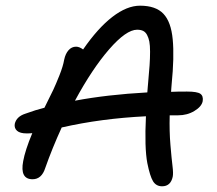

<svg xmlns="http://www.w3.org/2000/svg" viewBox="-20 -671 766 679"><path d="M74.2 -199.2Q50.8 -199.2 40.3 -208.5Q29.8 -217.8 32.2 -232.9Q38.1 -258.8 69.8 -269Q107.4 -282.7 137.2 -290Q160.2 -335.9 168.7 -354Q177.2 -372.1 190.2 -404.5Q203.1 -437 207 -460Q211.4 -481 222.4 -493.4Q233.4 -505.9 249 -505.9Q260.7 -505.9 273.9 -496.1Q325.7 -571.3 377.2 -611.1Q428.7 -650.9 475.1 -650.9Q530.8 -650.9 557.9 -622.3Q585 -593.8 590.8 -531.7Q596.7 -469.7 586.9 -372.1Q586.4 -367.7 585.9 -359.1Q585.4 -350.6 585 -346.2Q604 -347.2 641.1 -347.2Q677.2 -347.2 688.5 -339.4Q699.7 -331.5 696.8 -313Q692.9 -293.9 667.5 -278.6Q642.1 -263.2 609.9 -263.2H580.1Q578.6 -206.5 582.8 -157.7Q586.9 -108.9 590.1 -83.5Q593.3 -58.1 590.8 -45.9Q583.5 -12.2 553.2 -12.2Q532.2 -12.2 521.2 -30Q510.3 -47.9 501 -94.2Q490.7 -148.4 496.1 -259.8Q337.4 -252 198.2 -220.2Q164.1 -145.5 140.1 -77.1Q127.4 -37.1 95.2 -37.1Q49.8 -37.1 62 -101.1Q68.8 -139.2 94.2 -200.2Q88.4 -199.2 74.2 -199.2ZM464.8 -565.9Q426.3 -565.9 366 -496.6Q305.7 -427.2 245.1 -314.9Q359.4 -336.4 501 -344.2Q501.5 -350.6 502.4 -361.6Q503.4 -372.6 503.9 -378.9Q507.3 -415.5 509 -440.4Q510.7 -465.3 510.7 -488Q510.7 -510.7 508.1 -524.2Q505.4 -537.6 500 -547.6Q494.6 -557.6 486.1 -561.8Q477.5 -565.9 464.8 -565.9Z"/></svg>

Font: Shantell Sans Irregular
Style: Italic
Weight: 400
Italic angle: -11.31°
Designer: Stephen Nixon, Anya Danilova, Shantell Martin
Foundry: Arrow Type
Version: Version 1.006;[9816181b4]